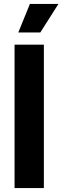

<svg xmlns="http://www.w3.org/2000/svg" viewBox="-20 -956 317 976"><path d="M73 -791H185L277 -936H132ZM54 0H203V-729H54Z"/></svg>

Font: Mona Sans SemiCondensed
Style: Bold
Weight: 700
Width: 4
Designer: Deni Anggara
Foundry: GitHub
Version: Version 2.000